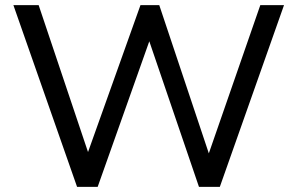

<svg xmlns="http://www.w3.org/2000/svg" viewBox="-20 -725 1154 745"><path d="M279 0 32 -705H130L339 -83H303L525 -705H598L806 -83H774L990 -705H1082L833 0H752L549 -595H570L359 0Z"/></svg>

Font: Mulish ExtraLight Medium
Style: Regular
Weight: 500
Version: Version 3.603